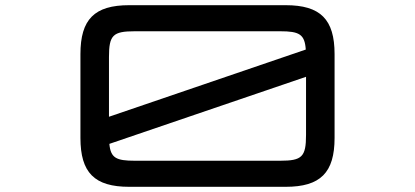

<svg xmlns="http://www.w3.org/2000/svg" viewBox="-20 -723 1599 740"><path d="M1081 -703H478C344 -703 290 -648.5 290 -514.5V-191.5C290 -57.5 344 -3 478 -3H1081C1215 -3 1269.5 -57.5 1269.5 -191.5V-514.5C1269.5 -648.5 1215 -703 1081 -703ZM400 -273V-503C400 -587.5 415 -602.5 499.5 -602.5H1060C1133.5 -602.5 1154.5 -591 1158.5 -532ZM401.5 -168.5 1159.5 -427V-203C1159.5 -118.5 1144 -103.5 1060 -103.5H499.5C428 -103.5 406.5 -114 401.5 -168.5Z"/></svg>

Font: Melete
Style: Regular
Weight: 400
Width: 6
Designer: Sora Sagano
Foundry: DOT COLON
Version: Version 0.200;FEAKit 1.0